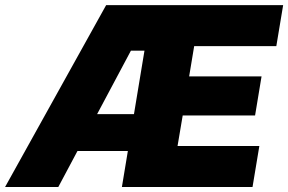

<svg xmlns="http://www.w3.org/2000/svg" viewBox="-54 -748 1152 768"><path d="M-33.7 0 370.6 -727.5H1078.6L1051.3 -563.5H722.7L702.6 -442.4H992.2L966.3 -286.1H676.8L656.2 -164.1H983.4L956.1 0H433.6L523.9 -545.4H469.7L179.2 0ZM164.1 -144 188.5 -291.5H564L539.6 -144Z"/></svg>

Font: Inter 24pt Black
Style: Italic
Weight: 900
Italic angle: -9.3988°
Designer: Rasmus Andersson
Foundry: rsms
Version: Version 4.001;git-66647c0bb